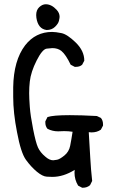

<svg xmlns="http://www.w3.org/2000/svg" viewBox="-20 -862 540 902"><path d="M369 20H366L347 10Q330 -18 330 -51L331 -64Q278 -31 226 -31Q220 -31 200 -32Q180 -33 153 -55.5Q126 -78 102 -111Q78 -144 60 -241Q42 -332 42 -407V-452Q44 -578 98 -649Q147 -712 225 -712Q241 -712 268.5 -706.5Q296 -701 336 -662Q376 -623 376 -577L366 -558Q355 -548 337 -548H331L312 -558Q289 -606 268 -623Q251 -636 226 -636Q220 -636 199.5 -633.5Q179 -631 152 -577.5Q125 -524 120 -479Q117 -453 117 -424Q117 -401 120 -360Q123 -319 135.5 -255.5Q148 -192 158.5 -169Q169 -146 193 -126Q212 -109 230 -109Q235 -109 248 -111.5Q261 -114 282.5 -131.5Q304 -149 309.5 -176.5Q315 -204 321 -243Q302 -246 281 -246L253 -245Q226 -245 203 -257Q193 -269 193 -286V-292L203 -312Q229 -321 308 -321Q360 -321 435 -317L454 -308Q464 -296 464 -278V-272L454 -253Q436 -240 410 -240L397 -241Q401 -177 404 -121.5Q407 -66 413 -12L403 8Q389 20 369 20ZM199 -721Q159 -726 151 -778L150 -791Q150 -815 164.5 -828.5Q179 -842 195 -842Q222 -842 246 -816Q260 -801 260 -783Q260 -778 257 -764.5Q254 -751 238.5 -736Q223 -721 199 -721Z"/></svg>

Font: Xiaolai SC
Style: Regular
Weight: 400
Designer: Nozomi Seto 瀬戸のぞみ
Version: Version 3.11;December 4, 2020;FontCreator 13.0.0.2613 64-bit